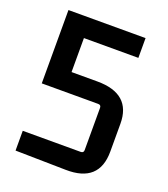

<svg xmlns="http://www.w3.org/2000/svg" viewBox="-121 -722 711 812"><g transform="rotate(20 234.5 -315.5)"><path d="M150 -393H266Q419 -393 419 -258V-133Q419 7 268 4L41 0V-89H302Q315 -89 315 -102V-292Q315 -305 302 -305H48V-635H395V-546H150Z"/></g></svg>

Font: Gemunu Libre SemiBold
Style: Regular
Weight: 600
Designer: Puspanada Ekanayake, Sola Matas, Pathum Egodawatta, Kosala Senevirathne
Foundry: mooniak
Version: Version 1.100